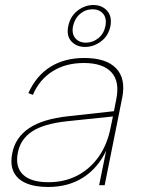

<svg xmlns="http://www.w3.org/2000/svg" viewBox="-20 -738 564 765"><path d="M375 0 403 -138Q370 -68 311 -30.5Q252 7 172 7Q118 7 83 -8.5Q48 -24 34 -54Q20 -84 29 -128Q41 -190 95.5 -227Q150 -264 253 -275L434 -295L443 -341Q458 -413 424 -450Q390 -487 314 -487Q242 -487 189.5 -454Q137 -421 111 -360L93 -367Q124 -436 180.5 -471.5Q237 -507 316 -507Q403 -507 442.5 -466Q482 -425 467 -349L397 0ZM430 -274 248 -255Q154 -245 107.5 -214Q61 -183 51 -129Q40 -73 71.5 -42.5Q103 -12 173 -12Q237 -12 288 -38.5Q339 -65 373.5 -114Q408 -163 421 -231ZM420 -634Q412 -595 382.5 -573Q353 -551 319 -551Q285 -551 264.5 -573Q244 -595 252 -634Q260 -673 289 -695.5Q318 -718 352 -718Q386 -718 406.5 -695.5Q427 -673 420 -634ZM400 -634Q406 -665 391 -683Q376 -701 349 -701Q321 -701 299.5 -683Q278 -665 271 -634Q265 -604 280 -586Q295 -568 322 -568Q350 -568 372 -586Q394 -604 400 -634Z"/></svg>

Font: Albert Sans Thin
Style: Italic
Weight: 250
Italic angle: -11.25°
Designer: Andreas Rasmussen
Foundry: a.Foundry
Version: Version 1.025